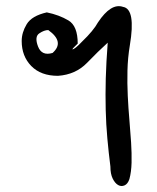

<svg xmlns="http://www.w3.org/2000/svg" viewBox="-20 -507 515 631"><path d="M170.4 -257.8Q114.3 -257.8 82.8 -290Q51.3 -322.3 51.3 -372.1Q51.3 -400.4 67.9 -427.7Q84.5 -455.1 133.8 -466.3Q174.3 -458 204.8 -439.9Q235.4 -421.9 235.4 -363.8Q218.3 -347.7 217.8 -344.7Q225.6 -344.7 250 -370.6Q287.1 -406.2 301.8 -433.1Q344.7 -498 384.3 -484.4Q426.8 -477.5 406.7 -357.9Q399.9 -316.9 398.9 -275.1Q397.9 -233.4 399.9 -192.1Q401.9 -150.9 405.3 -112.1Q408.7 -73.2 410.9 -38.1Q413.1 -2.9 412.4 27.6Q411.6 58.1 405.3 81.5Q399.9 97.7 389.2 102.3Q378.4 106.9 368.2 101.1Q357.9 95.2 350.3 79.8Q342.8 64.5 342.8 40Q336.9 -6.3 332.8 -52Q328.6 -97.7 327.4 -146.2Q326.2 -194.8 327.6 -249Q329.1 -303.2 334 -366.7Q303.7 -339.4 266.1 -300.5Q228.5 -261.7 170.4 -257.8ZM152.8 -333Q193.4 -369.1 138.7 -408.2Q125 -408.2 108.9 -397.2Q92.8 -386.2 105 -354.2Q117.2 -322.3 152.8 -333Z"/></svg>

Font: AKL 022
Style: Regular
Weight: 400
Designer: AKL
Foundry: AKL
Version: Version 2.053;August 19, 2024;FontCreator 13.0.0.2675 64-bit